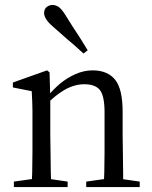

<svg xmlns="http://www.w3.org/2000/svg" viewBox="-20 -755 612 775"><path d="M36 0H253V-22L157 -36H136L36 -22ZM107 0H187Q186 -23 185 -61Q184 -99 184 -140Q183 -180 183 -211V-357V-359L180 -463L170 -471L32 -422V-402L108 -387Q109 -367 110 -348Q110 -329 111 -308Q111 -286 111 -258V-211Q111 -180 111 -140Q110 -99 110 -61Q109 -23 107 0ZM328 0H544V-22L447 -36H428L328 -22ZM398 0H478Q477 -23 477 -61Q476 -98 476 -139Q475 -179 475 -211V-304Q475 -395 445 -433Q414 -471 354 -471Q319 -471 285 -456Q251 -441 222 -417Q193 -392 171 -365H166L176 -343Q202 -367 226 -383Q249 -399 273 -407Q296 -415 320 -415Q364 -415 383 -392Q402 -368 402 -302V-211Q402 -179 402 -139Q401 -98 401 -61Q400 -23 398 0ZM334 -552Q320 -574 305 -599Q289 -623 273 -648Q257 -673 243 -696Q229 -718 217 -727Q204 -735 192 -735Q179 -735 169 -727Q158 -719 158 -702Q158 -692 165 -680Q171 -668 191 -650Q212 -632 233 -613Q254 -594 276 -576Q297 -557 317 -539Z"/></svg>

Font: Source Serif 4 48pt
Style: Regular
Weight: 400
Designer: Frank Grie√ühammer
Foundry: Adobe Systems Incorporated
Version: Version 4.004;hotconv 1.0.116;makeotfexe 2.5.65601